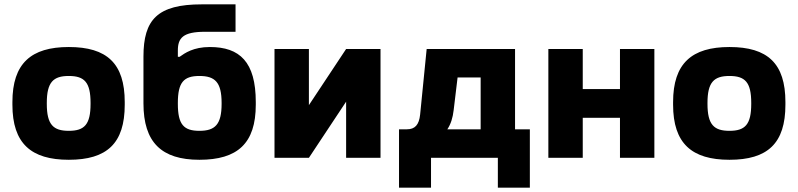

<svg xmlns="http://www.w3.org/2000/svg" viewBox="-20 -725 3665 882"><path d="M37 -256V-244C37 -66 123 9 296 9C471 9 553 -66 553 -244V-256C553 -434 471 -509 296 -509C123 -509 37 -434 37 -256ZM195 -248V-252C195 -348 225 -376 296 -376C368 -376 396 -347 396 -252V-248C396 -153 368 -124 296 -124C225 -124 195 -152 195 -248Z M1155 -244V-256C1155 -441 1081 -509 944 -509C868 -509 829 -481 805 -464H797V-493C797 -551 821 -579 922 -579H1062V-705H907C703 -705 639 -635 639 -465V-250C639 -71 722 9 896 9C1071 9 1155 -66 1155 -244ZM797 -248V-252C797 -347 824 -376 896 -376C968 -376 998 -347 998 -252V-248C998 -153 968 -124 896 -124C824 -124 797 -153 797 -248Z M1241 0H1399L1570 -258V0H1728V-500H1570L1399 -242V-500H1241Z M1849 -131H1813V137H1960V0H2267V137H2414V-131H2346V-500H1940L1910 -199C1905 -151 1886 -131 1849 -131ZM2035 -131C2051 -155 2060 -184 2064 -219L2082 -369H2188V-131Z M2499 0H2657V-184H2828V0H2986V-500H2828V-316H2657V-500H2499Z M3072 -256V-244C3072 -66 3158 9 3331 9C3506 9 3588 -66 3588 -244V-256C3588 -434 3506 -509 3331 -509C3158 -509 3072 -434 3072 -256ZM3230 -248V-252C3230 -348 3260 -376 3331 -376C3403 -376 3431 -347 3431 -252V-248C3431 -153 3403 -124 3331 -124C3260 -124 3230 -152 3230 -248Z"/></svg>

Font: LT Wave Alt Black
Style: Regular
Weight: 900
Designer: Daniel Lyons
Version: Version 2.5 (Glyphs App)